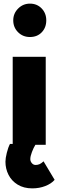

<svg xmlns="http://www.w3.org/2000/svg" viewBox="-20 -798 322 1058"><path d="M53 -686Q53 -724 80 -751Q107 -778 145 -778Q184 -778 209.5 -751.5Q235 -725 235 -686Q235 -646 210 -620Q185 -594 145 -594Q106 -594 79.5 -620.5Q53 -647 53 -686ZM158 240Q111 240 77.5 219.5Q44 199 27 165.5Q10 132 10 93Q10 74 17.5 44Q25 14 35 -5H50V-485H232V0H175Q165 16 156 39.5Q147 63 147 79Q147 91 155.5 101Q164 111 176 111Q187 111 197 107Q207 103 220 91L281 193Q263 214 230 227Q197 240 158 240Z"/></svg>

Font: Catamaran
Style: Regular
Weight: 900
Designer: Pria Ravichandran
Version: Version 1.001;PS 001.000;hotconv 1.0.70;makeotf.lib2.5.58329